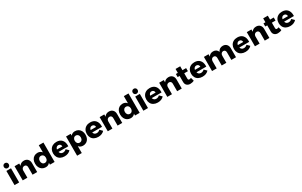

<svg xmlns="http://www.w3.org/2000/svg" viewBox="457 -3478 9991 6359"><g transform="rotate(-30 5452.5 -298.0)"><path d="M68 -541H245V0H68ZM249 -695Q249 -654 222.5 -627Q196 -600 155 -600Q114 -600 87.5 -627Q61 -654 61 -695Q61 -737 87.5 -763.5Q114 -790 155 -790Q196 -790 222.5 -763.5Q249 -737 249 -695Z M934 -341V0H757V-290Q757 -336 732 -362.5Q707 -389 665 -389Q621 -388 592.5 -360Q564 -332 559 -286V0H381V-541H559V-453Q588 -500 633.5 -524Q679 -548 738 -548Q827 -548 880.5 -492Q934 -436 934 -341Z M1601 -742V0H1423V-70Q1395 -32 1354.5 -12.5Q1314 7 1263 7Q1188 7 1131 -28Q1074 -63 1042.5 -126.5Q1011 -190 1011 -273Q1011 -355 1042 -417Q1073 -479 1129 -513Q1185 -547 1259 -547Q1311 -547 1352.5 -527Q1394 -507 1423 -470V-742ZM1423 -268Q1423 -329 1391 -366Q1359 -403 1307 -403Q1255 -403 1222.5 -365.5Q1190 -328 1190 -268Q1190 -208 1222.5 -170.5Q1255 -133 1307 -133Q1359 -133 1391 -170.5Q1423 -208 1423 -268Z M2254 -255Q2254 -234 2253 -223H1877Q1890 -177 1922 -152.5Q1954 -128 2000 -128Q2035 -128 2067.5 -142Q2100 -156 2127 -183L2220 -90Q2178 -43 2118.5 -18.5Q2059 6 1984 6Q1897 6 1832 -28Q1767 -62 1732.5 -124Q1698 -186 1698 -268Q1698 -351 1733 -414.5Q1768 -478 1832 -512.5Q1896 -547 1980 -547Q2112 -547 2183 -469Q2254 -391 2254 -255ZM2081 -318Q2081 -365 2053.5 -393.5Q2026 -422 1981 -422Q1939 -422 1910.5 -394Q1882 -366 1873 -318Z M2939 -268Q2939 -186 2908.5 -124Q2878 -62 2821.5 -28Q2765 6 2691 6Q2640 6 2598.5 -13.5Q2557 -33 2528 -70V194H2350V-541H2528V-471Q2587 -547 2687 -547Q2762 -547 2819 -512.5Q2876 -478 2907.5 -414.5Q2939 -351 2939 -268ZM2760 -272Q2760 -332 2727.5 -369.5Q2695 -407 2643 -407Q2592 -407 2560 -369.5Q2528 -332 2528 -272Q2528 -212 2560 -175Q2592 -138 2643 -138Q2695 -138 2727.5 -175Q2760 -212 2760 -272Z M3543 -255Q3543 -234 3542 -223H3166Q3179 -177 3211 -152.5Q3243 -128 3289 -128Q3324 -128 3356.5 -142Q3389 -156 3416 -183L3509 -90Q3467 -43 3407.5 -18.5Q3348 6 3273 6Q3186 6 3121 -28Q3056 -62 3021.5 -124Q2987 -186 2987 -268Q2987 -351 3022 -414.5Q3057 -478 3121 -512.5Q3185 -547 3269 -547Q3401 -547 3472 -469Q3543 -391 3543 -255ZM3370 -318Q3370 -365 3342.5 -393.5Q3315 -422 3270 -422Q3228 -422 3199.5 -394Q3171 -366 3162 -318Z M4187 -341V0H4010V-290Q4010 -336 3985 -362.5Q3960 -389 3918 -389Q3874 -388 3845.5 -360Q3817 -332 3812 -286V0H3634V-541H3812V-453Q3841 -500 3886.5 -524Q3932 -548 3991 -548Q4080 -548 4133.5 -492Q4187 -436 4187 -341Z M4854 -742V0H4676V-70Q4648 -32 4607.5 -12.5Q4567 7 4516 7Q4441 7 4384 -28Q4327 -63 4295.5 -126.5Q4264 -190 4264 -273Q4264 -355 4295 -417Q4326 -479 4382 -513Q4438 -547 4512 -547Q4564 -547 4605.5 -527Q4647 -507 4676 -470V-742ZM4676 -268Q4676 -329 4644 -366Q4612 -403 4560 -403Q4508 -403 4475.5 -365.5Q4443 -328 4443 -268Q4443 -208 4475.5 -170.5Q4508 -133 4560 -133Q4612 -133 4644 -170.5Q4676 -208 4676 -268Z M4995 -541H5172V0H4995ZM5176 -695Q5176 -654 5149.5 -627Q5123 -600 5082 -600Q5041 -600 5014.5 -627Q4988 -654 4988 -695Q4988 -737 5014.5 -763.5Q5041 -790 5082 -790Q5123 -790 5149.5 -763.5Q5176 -737 5176 -695Z M5820 -255Q5820 -234 5819 -223H5443Q5456 -177 5488 -152.5Q5520 -128 5566 -128Q5601 -128 5633.5 -142Q5666 -156 5693 -183L5786 -90Q5744 -43 5684.5 -18.5Q5625 6 5550 6Q5463 6 5398 -28Q5333 -62 5298.5 -124Q5264 -186 5264 -268Q5264 -351 5299 -414.5Q5334 -478 5398 -512.5Q5462 -547 5546 -547Q5678 -547 5749 -469Q5820 -391 5820 -255ZM5647 -318Q5647 -365 5619.5 -393.5Q5592 -422 5547 -422Q5505 -422 5476.5 -394Q5448 -366 5439 -318Z M6464 -341V0H6287V-290Q6287 -336 6262 -362.5Q6237 -389 6195 -389Q6151 -388 6122.5 -360Q6094 -332 6089 -286V0H5911V-541H6089V-453Q6118 -500 6163.5 -524Q6209 -548 6268 -548Q6357 -548 6410.5 -492Q6464 -436 6464 -341Z M6937 -28Q6907 -11 6868 -1.5Q6829 8 6789 8Q6709 8 6659.5 -38Q6610 -84 6610 -165V-397H6535V-515H6610V-665H6787V-515H6927V-397H6787V-193Q6787 -136 6834 -136Q6863 -136 6903 -154Z M7531 -255Q7531 -234 7530 -223H7154Q7167 -177 7199 -152.5Q7231 -128 7277 -128Q7312 -128 7344.5 -142Q7377 -156 7404 -183L7497 -90Q7455 -43 7395.5 -18.5Q7336 6 7261 6Q7174 6 7109 -28Q7044 -62 7009.5 -124Q6975 -186 6975 -268Q6975 -351 7010 -414.5Q7045 -478 7109 -512.5Q7173 -547 7257 -547Q7389 -547 7460 -469Q7531 -391 7531 -255ZM7358 -318Q7358 -365 7330.5 -393.5Q7303 -422 7258 -422Q7216 -422 7187.5 -394Q7159 -366 7150 -318Z M8538 -341V0H8360V-290Q8360 -336 8336 -362.5Q8312 -389 8271 -389Q8224 -388 8196.5 -354.5Q8169 -321 8169 -267V0H7991V-290Q7991 -336 7967 -362.5Q7943 -389 7902 -389Q7855 -388 7827 -354.5Q7799 -321 7799 -267V0H7622V-541H7799V-452Q7827 -499 7871.5 -523.5Q7916 -548 7975 -548Q8041 -548 8088 -516Q8135 -484 8155 -427Q8181 -487 8229.5 -517.5Q8278 -548 8344 -548Q8432 -548 8485 -492Q8538 -436 8538 -341Z M9171 -255Q9171 -234 9170 -223H8794Q8807 -177 8839 -152.5Q8871 -128 8917 -128Q8952 -128 8984.5 -142Q9017 -156 9044 -183L9137 -90Q9095 -43 9035.5 -18.5Q8976 6 8901 6Q8814 6 8749 -28Q8684 -62 8649.5 -124Q8615 -186 8615 -268Q8615 -351 8650 -414.5Q8685 -478 8749 -512.5Q8813 -547 8897 -547Q9029 -547 9100 -469Q9171 -391 9171 -255ZM8998 -318Q8998 -365 8970.5 -393.5Q8943 -422 8898 -422Q8856 -422 8827.5 -394Q8799 -366 8790 -318Z M9815 -341V0H9638V-290Q9638 -336 9613 -362.5Q9588 -389 9546 -389Q9502 -388 9473.5 -360Q9445 -332 9440 -286V0H9262V-541H9440V-453Q9469 -500 9514.5 -524Q9560 -548 9619 -548Q9708 -548 9761.5 -492Q9815 -436 9815 -341Z M10288 -28Q10258 -11 10219 -1.5Q10180 8 10140 8Q10060 8 10010.5 -38Q9961 -84 9961 -165V-397H9886V-515H9961V-665H10138V-515H10278V-397H10138V-193Q10138 -136 10185 -136Q10214 -136 10254 -154Z M10882 -255Q10882 -234 10881 -223H10505Q10518 -177 10550 -152.5Q10582 -128 10628 -128Q10663 -128 10695.5 -142Q10728 -156 10755 -183L10848 -90Q10806 -43 10746.5 -18.5Q10687 6 10612 6Q10525 6 10460 -28Q10395 -62 10360.5 -124Q10326 -186 10326 -268Q10326 -351 10361 -414.5Q10396 -478 10460 -512.5Q10524 -547 10608 -547Q10740 -547 10811 -469Q10882 -391 10882 -255ZM10709 -318Q10709 -365 10681.5 -393.5Q10654 -422 10609 -422Q10567 -422 10538.5 -394Q10510 -366 10501 -318Z"/></g></svg>

Font: Montserrat arm2
Style: Bold
Weight: 700
Designer: Julieta Ulanovsky
Foundry: Julieta Ulanovsky
Version: Version 6.000